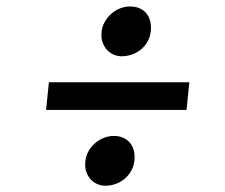

<svg xmlns="http://www.w3.org/2000/svg" viewBox="-20 -681 709 606"><path d="M364.3 -503.4Q351.1 -503.4 339.1 -508.5Q327.1 -513.7 318.4 -522.9Q309.6 -532.2 304.4 -545.4Q299.3 -558.6 300.3 -574.2Q300.8 -593.8 309.3 -609.6Q317.9 -625.5 330.6 -637Q343.3 -648.4 358.9 -654.5Q374.5 -660.6 390.1 -660.6Q407.7 -660.6 420.7 -654.8Q433.6 -648.9 441.7 -639.2Q449.7 -629.4 453.4 -616.5Q457 -603.5 456.5 -589.8Q455.6 -568.8 447.3 -552.7Q439 -536.6 425.8 -525.6Q412.6 -514.6 396.5 -509Q380.4 -503.4 364.3 -503.4ZM134.3 -421.4H577.6L568.8 -334H125.5ZM249 -165.5Q249.5 -185.1 257.8 -200.9Q266.1 -216.8 279.1 -228.3Q292 -239.7 307.6 -245.8Q323.2 -252 338.9 -252Q356.4 -252 369.1 -246.1Q381.8 -240.2 390.1 -230.2Q398.4 -220.2 401.9 -207.5Q405.3 -194.8 404.8 -181.2Q403.8 -160.2 395.3 -144Q386.7 -127.9 373.8 -116.9Q360.8 -106 344.7 -100.3Q328.6 -94.7 312.5 -94.7Q299.3 -94.7 287.4 -99.9Q275.4 -105 266.6 -114.5Q257.8 -124 252.9 -137Q248 -149.9 249 -165.5Z"/></svg>

Font: Merriweather Bold
Style: Italic
Weight: 700
Italic angle: -7°
Designer: Eben Sorkin ( eben@eyebytes.com )
Foundry: Eben Sorkin ( eben@eyebytes.com )
Version: Version 1.5; ttfautohint (v0.97) -l 13 -r 13 -G 200 -x 24 -f